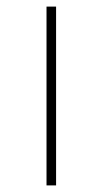

<svg xmlns="http://www.w3.org/2000/svg" viewBox="-20 -562 312 582"><path d="M121 0H150V-542H121Z"/></svg>

Font: Noto Serif Tamil SemiCondensed Thin
Style: Regular
Weight: 100
Width: 4
Designer: Indian Type Foundry, Tom Grace, and the Monotype Design Team
Foundry: Monotype Imaging Inc.
Version: Version 2.004